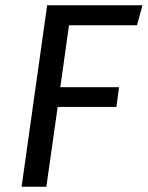

<svg xmlns="http://www.w3.org/2000/svg" viewBox="-20 -709 561 729"><path d="M159 -689H521L500 -613H242L209 -378H432L422 -303H199L156 0H62Z"/></svg>

Font: Fira Sans Variable
Style: Italic
Weight: 397
Italic angle: -8°
Designer: Carrois Corporate & Edenspiekermann AG
Foundry: Carrois Corporate GbR & Edenspiekermann AG
Version: Version 4.202